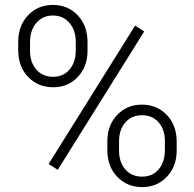

<svg xmlns="http://www.w3.org/2000/svg" viewBox="-20 -741 779 771"><path d="M53.2 -574.2Q53.2 -637.7 92.5 -679.4Q131.8 -721.2 192.4 -721.2Q252.9 -721.2 292.2 -679.4Q331.5 -637.7 331.5 -571.3V-536.6Q331.5 -474.1 292.7 -432.4Q253.9 -390.6 193.4 -390.6Q133.3 -390.6 93.3 -431.6Q53.2 -472.7 53.2 -540ZM100.6 -536.6Q100.6 -491.2 125.7 -461.9Q150.9 -432.6 193.4 -432.6Q234.9 -432.6 259.5 -462.2Q284.2 -491.7 284.2 -538.6V-574.2Q284.2 -619.6 258.8 -649.2Q233.4 -678.7 192.4 -678.7Q151.9 -678.7 126.2 -649.4Q100.6 -620.1 100.6 -571.3ZM411.1 -174.3Q411.1 -237.8 450.4 -279.3Q489.7 -320.8 549.8 -320.8Q609.9 -320.8 649.7 -279.5Q689.5 -238.3 689.5 -170.9V-136.2Q689.5 -72.8 650.1 -31.2Q610.8 10.3 550.8 10.3Q490.7 10.3 450.9 -31Q411.1 -72.3 411.1 -138.7ZM458 -136.2Q458 -90.3 483.2 -61Q508.3 -31.7 550.8 -31.7Q592.8 -31.7 617.4 -61.3Q642.1 -90.8 642.1 -138.7V-174.3Q642.1 -221.2 616.9 -249.8Q591.8 -278.3 549.8 -278.3Q508.8 -278.3 483.4 -249.5Q458 -220.7 458 -172.4ZM211.9 -59.1 175.3 -82.5 522.5 -638.2 559.1 -614.7Z"/></svg>

Font: Shabnam Thin FD
Style: Thin-FD
Weight: 100
Foundry: DejaVu fonts team - Redesigned by Saber Rastikerdar - Based on Vazir font
Version: Version 5.0.0